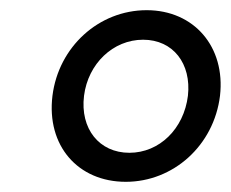

<svg xmlns="http://www.w3.org/2000/svg" viewBox="-20 -720 453 377"><path d="M227 -363C320 -363 400 -434 412 -532C423 -628 361 -700 268 -700C174 -700 95 -628 83 -532C71 -434 133 -363 227 -363ZM145 -532C153 -595 202 -642 261 -642C320 -642 356 -595 349 -532C341 -467 293 -420 234 -420C175 -420 137 -467 145 -532Z"/></svg>

Font: TPK Tissa Web
Style: Italic
Weight: 400
Italic angle: -7°
Designer: Jacques Le Bailly, Suppakit Chalermlarp | Katatrad Co.,Ltd.
Foundry: Jacques Le Bailly, Cadson Demak Co.,Ltd.
Version: Version 5.000;Glyphs 3.1.2 (3151)